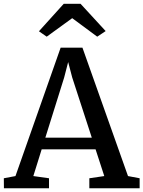

<svg xmlns="http://www.w3.org/2000/svg" viewBox="-37 -1003 764 1023"><path d="M45.4 -64.9 286.1 -749H402.3L645 -64.9L707 -53.2V0H439V-53.2L518.6 -64.9L472.2 -207.5H185.1L140.6 -64.9L224.1 -53.2V0H-16.1L-16.6 -53.2ZM452.1 -269.5 347.7 -590.3 326.2 -672.4 304.7 -589.4 204.6 -269.5ZM302.7 -982.9H392.1L525.9 -837.4L481 -807.6L347.7 -906.2L211.9 -807.6L170.4 -836.4Z"/></svg>

Font: Merriweather
Style: Regular
Weight: 400
Designer: Eben Sorkin
Foundry: Eben Sorkin
Version: Version 1.584; ttfautohint (v1.8.1)